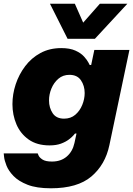

<svg xmlns="http://www.w3.org/2000/svg" viewBox="-25 -799 717 1034"><path d="M339 -590 244 -779H378L423 -677L513 -779H661L486 -590ZM249 215Q172 215 123.5 196Q75 177 48 149Q21 121 10 93Q-1 65 -3 46Q-5 27 -5 27H178Q178 27 182.5 38Q187 49 203.5 60Q220 71 255 71Q303 71 334.5 44Q366 17 376 -29L387 -80H379Q379 -80 371 -70.5Q363 -61 346 -48Q329 -35 303.5 -25.5Q278 -16 242 -16Q174 -16 129.5 -47.5Q85 -79 63.5 -129.5Q42 -180 42 -238Q42 -292 59.5 -345Q77 -398 110.5 -442.5Q144 -487 193 -513.5Q242 -540 305 -540Q351 -540 381 -526.5Q411 -513 427.5 -494.5Q444 -476 451 -462.5Q458 -449 458 -449H466L483 -530H672L564 -17Q542 88 467 151.5Q392 215 249 215ZM320 -160Q356 -160 380.5 -181Q405 -202 418 -234Q431 -266 431 -298Q431 -337 411 -366.5Q391 -396 349 -396Q314 -396 289.5 -375Q265 -354 252 -322.5Q239 -291 239 -258Q239 -219 258.5 -189.5Q278 -160 320 -160Z"/></svg>

Font: Be Vietnam Pro Black
Style: Italic
Weight: 900
Italic angle: -12°
Designer: Lam Bao, Tony Le, Vietanh Nguyen
Foundry: Yellow Type Foundry
Version: Version 1.002; ttfautohint (v1.8.3)